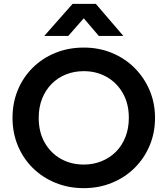

<svg xmlns="http://www.w3.org/2000/svg" viewBox="-20 -962 870 997"><path d="M415 15Q335.5 15 267.8 -12.8Q200 -40.5 150 -90Q100 -139.5 72.5 -206Q45 -272.5 45 -350Q45 -428 72.5 -494.5Q100 -561 150 -610.5Q200 -660 267.8 -687.5Q335.5 -715 415 -715Q494 -715 561.5 -687Q629 -659 679 -609Q729 -559 757 -492.8Q785 -426.5 785 -350Q785 -272.5 757 -206Q729 -139.5 679 -90Q629 -40.5 561.5 -12.8Q494 15 415 15ZM415 -107.5Q464.5 -107.5 507.2 -124.8Q550 -142 581.8 -173.8Q613.5 -205.5 631.2 -250.2Q649 -295 649 -350Q649 -423.5 618 -478Q587 -532.5 534 -562.5Q481 -592.5 415 -592.5Q365 -592.5 322.5 -575.5Q280 -558.5 248.2 -526.5Q216.5 -494.5 198.8 -450Q181 -405.5 181 -350Q181 -276.5 211.8 -222Q242.5 -167.5 295.5 -137.5Q348.5 -107.5 415 -107.5ZM210 -775.5 357 -942H477.5L620.5 -775.5H493L415 -867L334.5 -775.5Z"/></svg>

Font: Geologica EX Med
Style: Regular
Weight: 500
Designer: Sindre Bremnes, Frode Helland
Foundry: Monokrom Skriftforlag AS
Version: Version 1.010;gftools[0.9.28]